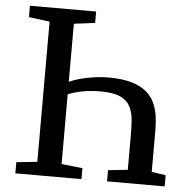

<svg xmlns="http://www.w3.org/2000/svg" viewBox="-53 -795 840 848"><g transform="rotate(5 367.5 -371.5)"><path d="M241.2 -421.7Q266.5 -433.2 296.8 -441.2Q327.1 -449.2 358.7 -453.4Q390.2 -457.6 419.3 -457.6Q480.3 -457.6 521.3 -445.5Q562.4 -433.5 587.2 -412.4Q612.1 -391.3 624.6 -363.8Q637.1 -336.2 641.3 -305Q645.4 -273.7 645.4 -241.3V-59L708 -49.5V0H452.5V-49.5L539.4 -58.8V-212.2Q539.4 -249.1 536.7 -281.7Q534 -314.3 520.9 -339.5Q507.8 -364.7 477.2 -379Q446.6 -393.2 390.7 -393.2Q340.8 -393.2 301.7 -384.7Q262.6 -376.3 241.2 -365.6ZM138.2 -59V-680.7L45.6 -692.5V-743H339.1V-692.5L245.8 -680.7V-58.9L339.1 -48.5V0H45.9V-49.5Z"/></g></svg>

Font: Merriweather 7pt Light
Style: Regular
Weight: 300
Designer: Eben Sorkin
Foundry: Eben Sorkin
Version: Version 2.200;gftools[0.9.31]